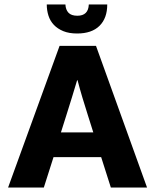

<svg xmlns="http://www.w3.org/2000/svg" viewBox="-20 -834 692 854"><path d="M271 -814Q272 -791 284.5 -777.5Q297 -764 324 -764Q373 -764 375 -814H457Q457 -753 422.5 -719Q388 -685 323 -685Q287 -685 261.5 -695.5Q236 -706 219.5 -723.5Q203 -741 195.5 -764.5Q188 -788 188 -814ZM245 -630H407L634 0H473L430 -135H218L175 0H16ZM251 -245H395L371 -321Q359 -358 346.5 -400Q334 -442 325 -477H323Q313 -442 300 -401Q287 -360 275 -321Z"/></svg>

Font: Mukta Mahee ExtraBold
Style: Regular
Weight: 800
Designer: Shuchita Grover, Noopur Datye, Girish Dalvi, Yashodeep Gholap
Foundry: Ek Type
Version: Version 2.538;PS 1.000;hotconv 16.6.51;makeotf.lib2.5.65220;